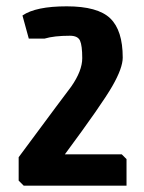

<svg xmlns="http://www.w3.org/2000/svg" viewBox="-20 -772 456 607"><path d="M201 -659Q151 -659 121 -650H71L51 -723Q93 -752 191 -752Q289 -752 328.5 -714Q368 -676 368 -590Q368 -557 335 -499.5Q302 -442 185 -284H365L380 -269V-185H55L39 -201V-275L157 -434Q192 -480 205 -498Q240 -548 240 -588Q240 -628 233 -643.5Q226 -659 201 -659Z"/></svg>

Font: Chau Philomene One
Style: Regular
Weight: 400
Designer: Vicente Lamonaca
Foundry: TipoType
Version: Version 1.002